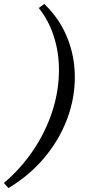

<svg xmlns="http://www.w3.org/2000/svg" viewBox="-114 -757 433 980"><path d="M112 -737Q190 -662 229 -565.5Q268 -469 268 -363Q268 -254 228 -148Q188 -42 112 48.5Q36 139 -71 203L-94 177Q-6 102 57 8Q120 -86 153.5 -190.5Q187 -295 187 -400Q187 -489 161 -570.5Q135 -652 84 -716Z"/></svg>

Font: Piazzolla SC Medium
Style: Italic
Weight: 500
Italic angle: -11.3°
Designer: Juan Pablo del Peral
Foundry: Huerta Tipografica
Version: Version 1.330